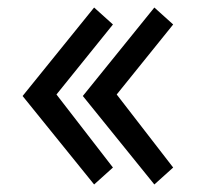

<svg xmlns="http://www.w3.org/2000/svg" viewBox="-20 -510 550 510"><path d="M290 -259 440 -65 390 -20 200 -255 390 -490 440 -445ZM130 -259 280 -65 230 -20 40 -255 230 -490 280 -445Z"/></svg>

Font: renner_400book
Style: Book
Weight: 400
Version: Version 003.000 ; ttfautohint (v0.97) -l 8 -r 50 -G 200 -x 1